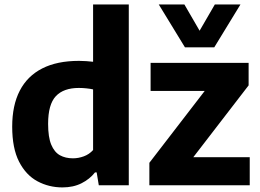

<svg xmlns="http://www.w3.org/2000/svg" viewBox="-20 -828 1161 858"><path d="M259 9.5Q198.5 9.5 147.2 -18Q96 -45.5 65.2 -105.5Q34.5 -165.5 34.5 -262Q34.5 -357.5 68.5 -423Q102.5 -488.5 168.8 -522.2Q235 -556 333 -556Q349.5 -556 365.8 -554.8Q382 -553.5 396 -552V-808H555.5V0H421.5L412 -57.5H404.5Q381 -27.5 344.2 -9Q307.5 9.5 259 9.5ZM306 -120.5Q330.5 -120.5 354.8 -129.5Q379 -138.5 396 -157.5V-428.5Q383 -431.5 366 -433.2Q349 -435 332.5 -435Q264 -435 229.5 -398.2Q195 -361.5 195 -274.5Q195 -215 209 -181.5Q223 -148 247.8 -134.2Q272.5 -120.5 306 -120.5ZM647.5 0V-100.5L917 -450.5V-421.5H653V-547H1091V-446.5L821.5 -96.5V-125.5H1096V0ZM806.5 -616.5 689.5 -808H804L884 -670H860L940 -808H1054.5L937.5 -616.5Z"/></svg>

Font: Encode Sans Condensed Thin
Style: Bold
Weight: 700
Version: Version 3.002